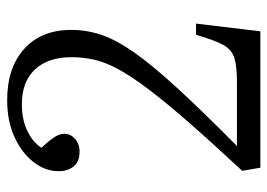

<svg xmlns="http://www.w3.org/2000/svg" viewBox="-128 -636 764 549"><g transform="rotate(-90 254.5 -362.0)"><path d="M49 0 40 -52Q123 -141 180.5 -207Q238 -273 274.5 -321.5Q311 -370 331 -407Q351 -444 358 -476Q365 -508 365 -540Q365 -607 330 -644.5Q295 -682 230 -682Q187 -682 154.5 -666.5Q122 -651 106 -626Q124 -607 135 -591Q146 -575 146 -560Q146 -543 131.5 -530Q117 -517 95 -517Q66 -517 52.5 -534Q39 -551 39 -577Q39 -615 65 -648.5Q91 -682 136.5 -703Q182 -724 242 -724Q335 -724 389 -675Q443 -626 443 -541Q443 -497 429 -455Q415 -413 379 -361.5Q343 -310 278 -239Q213 -168 111 -67H295Q339 -67 363 -74.5Q387 -82 400.5 -107Q414 -132 429 -184H461L439 0Z"/></g></svg>

Font: Literata 36pt Light
Style: Regular
Weight: 300
Designer: Latin by Veronika Burian and Jose Scaglione. Greek by Irene Vlachou. Cyrillic by Vera Evstafieva.
Foundry: TypeTogether
Version: Version 3.002